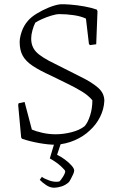

<svg xmlns="http://www.w3.org/2000/svg" viewBox="-20 -668 549 898"><path d="M241 9Q206 9 162 1Q118 -7 83 -19L79 -25L65 -177L67 -185L95 -191L129 -62Q147 -54 177.5 -47Q208 -40 241 -40Q276 -40 314 -49.5Q352 -59 376 -78Q391 -95 401.5 -128Q412 -161 412 -199Q393 -222 361.5 -241Q330 -260 292.5 -278Q255 -296 219 -314Q166 -338 133.5 -359.5Q101 -381 86.5 -407Q72 -433 72 -471Q72 -492 81.5 -520Q91 -548 110 -570Q125 -588 152 -604.5Q179 -621 208.5 -633Q238 -645 262 -648Q278 -649 309.5 -646.5Q341 -644 374.5 -638Q408 -632 433 -623L436 -615L430 -461L401 -457L396 -462L382 -581Q359 -592 325 -597Q291 -602 258 -602Q243 -602 220 -595Q197 -588 176 -578.5Q155 -569 145 -562Q137 -546 131.5 -525.5Q126 -505 126 -490Q125 -451 149 -425.5Q173 -400 238 -369Q306 -334 358 -308.5Q410 -283 439 -257.5Q468 -232 468 -196Q466 -157 448 -121Q430 -85 400 -58Q371 -30 329.5 -12Q288 6 241 9ZM233 210Q214 210 195.5 197.5Q177 185 166 173L176 159Q185 167 210 176Q235 185 257 181Q264 176 274.5 159Q285 142 285 133Q285 128 265 109.5Q245 91 213 73L236 -4H267L247 56Q266 65 284 78.5Q302 92 314.5 106Q327 120 327 130Q327 136 322 147.5Q317 159 311 169.5Q305 180 303 183Q287 198 267.5 204Q248 210 233 210Z"/></svg>

Font: Labrada Light
Style: Regular
Weight: 300
Designer: Mercedes Jáuregui
Foundry: Omnibus-Type Team
Version: Version 1.000; ttfautohint (v1.8.4.7-5d5b)